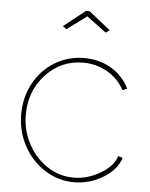

<svg xmlns="http://www.w3.org/2000/svg" viewBox="-53 -774 644 827"><g transform="rotate(5 269.0 -360.0)"><path d="M191.9 -655.8 285.2 -730H300.8L394 -655.8L377.9 -644L293 -707L208 -644ZM296.9 9.8Q229.5 9.8 171.6 -26.9Q113.8 -63.5 79.8 -126.2Q45.9 -189 45.9 -262.2Q45.9 -335.4 78.6 -396.2Q111.3 -457 168.9 -491.9Q226.6 -526.9 295.9 -526.9Q361.3 -526.9 413.1 -496.3Q464.8 -465.8 491.2 -411.1L471.2 -403.8Q445.8 -451.7 397.9 -479.2Q350.1 -506.8 293 -506.8Q197.8 -506.8 131.8 -436Q65.9 -365.2 65.9 -262.2Q65.9 -194.8 96.9 -136.5Q127.9 -78.1 180.4 -43.9Q232.9 -9.8 293.9 -9.8Q354.5 -9.8 410.2 -43Q465.8 -76.2 478 -119.1L498 -112.8Q481 -60.5 422.9 -25.4Q364.7 9.8 296.9 9.8Z"/></g></svg>

Font: Rawline Thin
Style: Regular
Weight: 250
Designer: Matt McInerney, Pablo Impallari, Rodrigo Fuenzalida
Foundry: Matt McInerney, Pablo Impallari, Rodrigo Fuenzalida
Version: Version 4.020;PS 004.020;hotconv 1.0.88;makeotf.lib2.5.64775